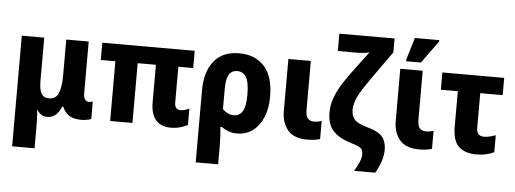

<svg xmlns="http://www.w3.org/2000/svg" viewBox="-59 -950 3659 1364"><g transform="rotate(5 1770.5 -268.0)"><path d="M65 240V-549H225V-238Q225 -180 241 -151Q257 -122 294 -122Q345 -122 363.5 -166Q382 -210 382 -296V-549H542V-182Q542 -149 553 -135.5Q564 -122 580 -122Q596 -122 608 -127V-3Q601 2 578 6Q555 10 541 10Q486 10 454 -8.5Q422 -27 402 -72H395Q362 10 295 10Q270 10 253 -0.5Q236 -11 223 -33H220Q222 -13 223.5 20Q225 53 225 82V240Z M1178 10Q1032 10 1032 -161V-426H902V0H743V-426H639V-549H1298V-426H1192V-171Q1192 -144 1203.5 -132Q1215 -120 1232 -120Q1264 -120 1296 -137V-21Q1276 -8 1243.5 1Q1211 10 1178 10Z M1374 240V-274Q1374 -405 1435 -482Q1496 -559 1616 -559Q1727 -559 1793.5 -488Q1860 -417 1860 -270Q1860 -185 1833 -122Q1806 -59 1758.5 -24.5Q1711 10 1648 10Q1613 10 1586 -0.5Q1559 -11 1536 -27H1527Q1530 2 1532 38.5Q1534 75 1534 105V240ZM1615 -117Q1653 -117 1675.5 -151Q1698 -185 1698 -269Q1698 -361 1675.5 -396.5Q1653 -432 1612 -432Q1572 -432 1553 -400Q1534 -368 1534 -297V-154Q1550 -137 1571 -127Q1592 -117 1615 -117Z M2149 10Q2053 10 2009.5 -42.5Q1966 -95 1966 -177V-549H2126V-200Q2126 -156 2142 -139Q2158 -122 2183 -122Q2199 -122 2212 -124Q2225 -126 2240 -131V-2Q2222 4 2196.5 7Q2171 10 2149 10Z M2500 202Q2523 165 2535.5 134Q2548 103 2548 81Q2548 62 2542 49.5Q2536 37 2518.5 28Q2501 19 2465 8Q2381 -16 2335.5 -62Q2290 -108 2290 -195Q2290 -253 2311 -307.5Q2332 -362 2370.5 -420.5Q2409 -479 2463 -549L2536 -646Q2518 -641 2491.5 -638.5Q2465 -636 2442 -636H2311V-760H2705V-661L2582 -488Q2521 -404 2486.5 -343.5Q2452 -283 2452 -228Q2452 -188 2474 -161Q2496 -134 2566 -115Q2645 -94 2674.5 -59Q2704 -24 2704 34Q2704 77 2688.5 121Q2673 165 2650 202Z M2947 10Q2851 10 2807.5 -42.5Q2764 -95 2764 -177V-549H2924V-200Q2924 -156 2940 -139Q2956 -122 2981 -122Q2997 -122 3010 -124Q3023 -126 3038 -131V-2Q3020 4 2994.5 7Q2969 10 2947 10ZM2801 -606V-619L2848 -776H3022V-766L2906 -606Z M3353 10Q3275 10 3230 -30.5Q3185 -71 3185 -175V-426H3064V-549H3505V-426H3345V-180Q3345 -120 3398 -120Q3418 -120 3438.5 -125Q3459 -130 3481 -138V-17Q3457 -5 3424.5 2.5Q3392 10 3353 10Z"/></g></svg>

Font: Noto Sans SemiCondensed ExtraBold
Style: Regular
Weight: 800
Width: 4
Designer: Monotype Design Team
Foundry: Monotype Imaging Inc.
Version: Version 2.013; ttfautohint (v1.8.4.7-5d5b)